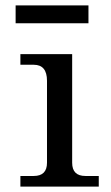

<svg xmlns="http://www.w3.org/2000/svg" viewBox="-20 -688 409 708"><path d="M344.2 0H55.2V-39.1H104.5Q153.3 -39.1 153.3 -87.9V-390.1Q153.3 -449.2 104.5 -449.2H55.2V-488.3H246.1V-87.9Q246.1 -39.1 294.9 -39.1H344.2ZM306.2 -602.1H37.6V-668H306.2Z"/></svg>

Font: Munson
Style: Regular
Weight: 400
Designer: Paul James MIller
Foundry: High-Logic / Made with FontCreator
Version: Version 2.10;May 5, 2019;FontCreator 11.5.0.2430 64-bit